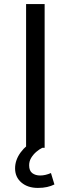

<svg xmlns="http://www.w3.org/2000/svg" viewBox="-20 -725 347 942"><path d="M108 0V-705H199V0ZM166 197Q116 197 85 170.5Q54 144 54 101Q54 60 81.5 22.5Q109 -15 154 -37L188 0Q173 7 158 20Q143 33 133 49.5Q123 66 123 86Q123 113 138.5 124.5Q154 136 177 136Q190 136 203 133Q216 130 230 124L247 180Q231 188 211 192.5Q191 197 166 197Z"/></svg>

Font: Nunito Sans 7pt
Style: Regular
Weight: 400
Designer: Vernon Adams
Foundry: Vernon Adams
Version: Version 3.101;gftools[0.9.27]